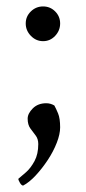

<svg xmlns="http://www.w3.org/2000/svg" viewBox="-20 -441 266 597"><path d="M124 -120Q137 -120 149 -113Q154 -104 160.5 -88.5Q167 -73 167 -45Q167 -24 156.5 3Q146 30 128.5 56.5Q111 83 91 104.5Q71 126 52 136Q47 136 42 127.5Q37 119 37 115Q47 107 61.5 94Q76 81 87.5 59.5Q99 38 99 7Q99 -9 91 -19.5Q83 -30 74.5 -41.5Q66 -53 66 -72Q66 -88 82 -104Q98 -120 124 -120ZM60 -368Q60 -390 76 -405.5Q92 -421 114 -421Q136 -421 151.5 -405.5Q167 -390 167 -368Q167 -346 151.5 -329.5Q136 -313 114 -313Q92 -313 76 -329.5Q60 -346 60 -368Z"/></svg>

Font: Amiri
Style: Regular
Weight: 400
Designer: Khaled Hosny
Version: Version 0.114